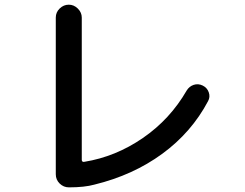

<svg xmlns="http://www.w3.org/2000/svg" viewBox="-20 -765 1040 815"><path d="M272.5 30.3Q250 30.3 233.4 14.2Q216.8 -2 216.8 -25.4V-690.4Q216.8 -712.9 233.4 -729Q250 -745.1 272 -745.1Q293.9 -745.1 310.5 -728.5Q327.1 -711.9 327.1 -690.4V-86.9Q327.1 -76.2 337.9 -78.1Q470.7 -99.6 586.4 -179.2Q702.1 -258.8 772.5 -380.9Q783.2 -398.4 802.2 -404.8Q821.3 -411.1 840.3 -401.9Q859.4 -392.6 866.2 -373Q873 -353.5 863.3 -335.9Q793 -203.1 668.9 -112.3Q544.9 -21.5 380.9 18.6Q338.9 30.3 272.5 30.3Z"/></svg>

Font: Rounded-X Mgen+ 2m medium
Style: Regular
Weight: 500
Designer: [Source Han Sans]
Ryoko NISHIZUKA  (kana & ideographs); Paul D. Hunt (Latin, Greek & Cyrillic); Wenlong ZHANG  (bopomofo
Version: Version 1.059.20150602